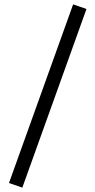

<svg xmlns="http://www.w3.org/2000/svg" viewBox="-20 -646 436 877"><path d="M314 -626 375 -605 82 211 21 190Z"/></svg>

Font: Aubrey
Style: Regular
Weight: 400
Designer: Gayaneh Bagdasaryan
Foundry: Cyreal.org
Version: Version 1.102; ttfautohint (v1.8.3)